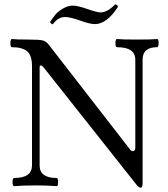

<svg xmlns="http://www.w3.org/2000/svg" viewBox="-20 -843 764 873"><path d="M125.5 -90.8V-542Q125.5 -591.3 103.3 -609.9Q81.1 -628.4 33.7 -628.4Q27.3 -628.4 27.3 -647Q27.3 -665.5 33.7 -665.5Q55.2 -663.1 106.4 -663.1Q157.7 -663.1 173.3 -659.4Q189 -655.8 202.1 -639.2L572.3 -162.1Q577.1 -155.8 584 -155.8Q595.2 -155.8 595.2 -171.9V-571.8Q595.2 -628.4 511.7 -628.4Q504.9 -628.4 504.9 -647Q504.9 -665.5 511.7 -665.5Q534.2 -663.1 603.3 -663.1Q672.4 -663.1 694.8 -665.5Q701.2 -665.5 701.2 -647Q701.2 -628.4 694.8 -628.4Q628.4 -628.4 628.4 -571.8V-14.2Q628.9 10.3 620.1 10.3Q611.3 10.3 599.6 -4.4L176.3 -539.1Q170.9 -545.4 165.5 -545.4Q160.2 -545.4 160.2 -536.6V-90.8Q160.2 -33.7 237.8 -33.7Q244.1 -33.7 244.1 -15.1Q244.1 3.4 237.8 3.4Q198.2 0 141.4 0Q84.5 0 43.9 3.4Q37.1 3.4 37.1 -15.1Q37.1 -33.7 43.9 -33.7Q125.5 -33.7 125.5 -90.8ZM515.6 -810.5Q464.8 -733.4 411.6 -733.4Q388.7 -733.4 344.2 -749.5Q299.8 -765.6 274.9 -765.6Q245.1 -765.6 221.7 -734.4Q220.2 -732.4 218.3 -732.9Q215.8 -732.9 212.9 -735.8Q208.5 -739.7 208 -742.7Q208 -743.7 208.5 -744.6Q222.7 -765.6 233.2 -778.1Q243.7 -790.5 266.1 -804Q288.6 -817.4 311 -817.4Q333.5 -817.4 377.2 -802Q420.9 -786.6 437.5 -786.6Q467.3 -786.6 502.4 -821.8Q503.4 -822.8 505.4 -822.8Q507.8 -822.8 511.7 -819.8Q516.1 -815.9 516.1 -812.5Q516.1 -811.5 515.6 -810.5Z"/></svg>

Font: Junicode
Style: Regular
Weight: 400
Designer: Peter S. Baker
Foundry: Briery Creek Software
Version: Version 0.7.2